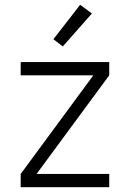

<svg xmlns="http://www.w3.org/2000/svg" viewBox="-20 -778 540 798"><path d="M66 0V-55L368 -465H66V-520H434V-465L132 -55H434V0ZM241 -585 202 -615 313 -758 362 -722Z"/></svg>

Font: Iosevka Light
Style: Regular
Weight: 300
Monospace: yes
Designer: Belleve Invis
Foundry: Belleve Invis
Version: Version 32.5.0; ttfautohint (v1.8.4)